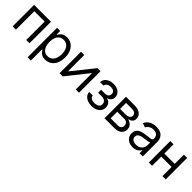

<svg xmlns="http://www.w3.org/2000/svg" viewBox="296 -1900 3451 3451"><g transform="rotate(45 2022.0 -174.5)"><path d="M505.9 -545.9V0H422.9V-467.8H160.2V0H77.1V-545.9Z M660.2 204.1V-545.9H740.2V-459H750Q759.3 -473.1 775.9 -495.4Q792.5 -517.6 823.7 -535.2Q855 -552.7 908.2 -552.7Q977.1 -552.7 1029.3 -518.3Q1081.5 -483.9 1111.1 -420.7Q1140.6 -357.4 1140.6 -271.5Q1140.6 -185.1 1111.3 -121.3Q1082 -57.6 1029.8 -22.9Q977.5 11.7 909.2 11.7Q856.9 11.7 825.2 -6.1Q793.5 -23.9 776.4 -46.6Q759.3 -69.3 750 -84H743.2V204.1ZM898.4 -63.5Q950.7 -63.5 985.8 -91.6Q1021 -119.6 1038.8 -167Q1056.6 -214.4 1056.6 -272.5Q1056.6 -330.1 1039.1 -376.5Q1021.5 -422.9 986.6 -450.2Q951.7 -477.5 898.4 -477.5Q847.2 -477.5 812.5 -451.9Q777.8 -426.3 760 -380.1Q742.2 -334 742.2 -272.5Q742.2 -210.9 760.3 -163.8Q778.3 -116.7 813.2 -90.1Q848.1 -63.5 898.4 -63.5Z M1764.2 0H1681.2V-407.7H1674.3L1348.6 0H1268.6V-545.9H1351.6V-136.7H1357.9L1685.1 -545.9H1764.2Z M1884.3 -139.6H1973.1Q1976.6 -102.5 2007.3 -83.3Q2038.1 -64 2087.4 -63.5Q2137.7 -64 2173.3 -84.7Q2209 -105.5 2209.5 -152.3Q2209.5 -179.7 2195.8 -200Q2182.1 -220.2 2157.7 -231.7Q2133.3 -243.2 2100.1 -243.2H2006.3V-318.4H2100.1Q2149.9 -318.4 2173.8 -340.8Q2197.8 -363.3 2197.8 -397.5Q2197.8 -434.1 2171.9 -456.3Q2146 -478.5 2098.1 -478.5Q2050.8 -478.5 2018.8 -457.3Q1986.8 -436 1984.9 -402.3H1897Q1898.4 -446.3 1923.8 -480.2Q1949.2 -514.2 1993.4 -533.4Q2037.6 -552.7 2094.2 -552.7Q2151.9 -552.7 2194.1 -532.7Q2236.3 -512.7 2259.8 -478.3Q2283.2 -443.8 2282.7 -400.4Q2283.2 -354.5 2257.1 -325.9Q2231 -297.4 2191.9 -285.2V-280.3Q2222.7 -277.8 2245.8 -260.3Q2269 -242.7 2281.7 -214.6Q2294.4 -186.5 2294.4 -152.3Q2294.4 -102.5 2267.8 -65.7Q2241.2 -28.8 2194.8 -8.8Q2148.4 11.2 2088.4 11.7Q2030.3 11.2 1984.6 -7.8Q1939 -26.9 1912.4 -60.8Q1885.7 -94.7 1884.3 -139.6Z M2412.6 0V-545.9H2635.3Q2723.1 -545.4 2775.1 -505.6Q2827.1 -465.8 2826.7 -400.4Q2827.1 -350.6 2797.6 -323.7Q2768.1 -296.9 2722.2 -287.1Q2752 -282.7 2780.5 -265.6Q2809.1 -248.5 2828.1 -219Q2847.2 -189.5 2847.2 -146.5Q2847.2 -104.5 2825.7 -71.3Q2804.2 -38.1 2764.6 -19Q2725.1 0 2669.4 0ZM2491.7 -77.1H2669.4Q2712.4 -76.7 2737.1 -97.2Q2761.7 -117.7 2761.2 -153.3Q2761.7 -195.8 2737.1 -220Q2712.4 -244.1 2669.4 -244.1H2491.7ZM2491.7 -316.4H2635.3Q2685.5 -316.9 2714.4 -337.6Q2743.2 -358.4 2742.7 -394.5Q2743.2 -429.2 2714.4 -449Q2685.5 -468.8 2635.3 -468.8H2491.7Z M3134.3 12.7Q3082.5 12.7 3040 -7.1Q2997.6 -26.9 2972.7 -64.5Q2947.8 -102.1 2947.8 -155.3Q2947.8 -202.1 2966.3 -231.2Q2984.9 -260.3 3015.9 -277.1Q3046.9 -293.9 3084.2 -302.2Q3121.6 -310.5 3159.7 -315.4Q3209.5 -321.8 3240.7 -325.2Q3272 -328.6 3286.6 -336.9Q3301.3 -345.2 3301.3 -365.2V-368.2Q3301.3 -403.3 3288.3 -428Q3275.4 -452.6 3249.5 -465.6Q3223.6 -478.5 3185.1 -478.5Q3145 -478.5 3116.9 -466.3Q3088.9 -454.1 3070.8 -435.3Q3052.7 -416.5 3043.5 -396.5L2963.4 -424.8Q2984.9 -474.6 3020.8 -502.4Q3056.6 -530.3 3098.9 -541.5Q3141.1 -552.7 3182.1 -552.7Q3208.5 -552.7 3242.7 -546.6Q3276.9 -540.5 3309.3 -521.2Q3341.8 -502 3363 -463.1Q3384.3 -424.3 3384.3 -359.4V0H3302.2V-74.2H3296.4Q3288.1 -56.6 3268.1 -36.4Q3248 -16.1 3215.1 -1.7Q3182.1 12.7 3134.3 12.7ZM3147 -62.5Q3196.8 -62.5 3231.2 -82Q3265.6 -101.6 3283.4 -132.6Q3301.3 -163.6 3301.3 -197.3V-274.4Q3295.9 -268.1 3277.8 -262.9Q3259.8 -257.8 3236.3 -253.9Q3212.9 -250 3190.9 -247.3Q3168.9 -244.6 3155.8 -243.2Q3123 -238.8 3094.7 -229.2Q3066.4 -219.7 3049.1 -201.2Q3031.7 -182.6 3031.7 -150.4Q3031.7 -106.9 3064.2 -84.7Q3096.7 -62.5 3147 -62.5Z M3902.8 -311.5V-233.4H3602.1V-311.5ZM3621.6 -545.9V0H3538.6V-545.9ZM3967.3 -545.9V0H3884.3V-545.9Z"/></g></svg>

Font: Inter
Style: Regular
Weight: 400
Designer: Rasmus Andersson
Foundry: rsms
Version: Version 4.000;git-8c9346024